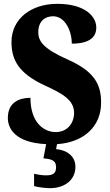

<svg xmlns="http://www.w3.org/2000/svg" viewBox="-20 -744 574 1003"><path d="M241 239C317 239 374 197 374 127C374 73 331 40 273 35L278 9C419 0 509 -85 508 -208C509 -305 470 -372 336 -432C204 -490 180 -530 180 -576C180 -632 214 -659 257 -659C320 -659 355 -583 355 -516C450 -516 483 -552 483 -600C483 -660 422 -724 279 -724C144 -724 40 -647 40 -524C40 -431 78 -361 211 -299C307 -255 367 -222 367 -154C367 -102 333 -54 271 -54C209 -54 139 -104 139 -233C80 -233 21 -209 21 -128C21 -75 56 1 221 9L207 83C244 87 273 91 273 130C273 165 252 172 219 172C203 172 180 169 158 164V228C180 235 224 239 241 239Z"/></svg>

Font: Noto Serif Sinhala Condensed Black
Style: Regular
Weight: 900
Width: 3
Designer: Jelle Bosma - Monotype Design Team
Foundry: Monotype Imaging Inc.
Version: Version 2.007